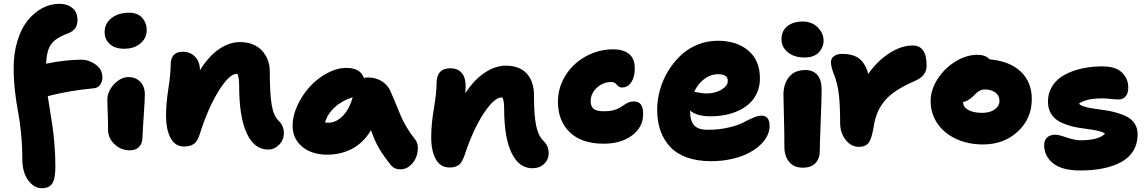

<svg xmlns="http://www.w3.org/2000/svg" viewBox="-20 -807 6024 1009"><path d="M200.2 182.1Q158.7 182.1 127.9 140.1Q97.2 98.1 97.2 26.9Q97.2 -44.9 90.1 -111.8Q83 -178.7 74.5 -221.9Q65.9 -265.1 58.8 -326.9Q51.8 -388.7 51.8 -451.2Q51.8 -528.3 71.8 -593Q91.8 -657.7 125.5 -699.5Q159.2 -741.2 202.1 -764.2Q245.1 -787.1 292 -787.1Q332.5 -787.1 359.9 -765.6Q387.2 -744.1 387.2 -700.2Q387.2 -650.9 339.8 -632.8Q293.5 -615.2 269.8 -596.4Q246.1 -577.6 235.4 -549.3Q224.6 -521 222.2 -472.2Q324.2 -493.2 407.2 -493.2Q447.3 -493.2 482.7 -467.8Q518.1 -442.4 518.1 -400.9Q518.1 -377.9 506.1 -361.3Q494.1 -344.7 471.2 -342.8Q345.2 -331.1 231 -301.8Q234.4 -279.3 242.9 -226.1Q251.5 -172.9 256.6 -137.7Q261.7 -102.5 266.4 -45.4Q271 11.7 271 67.9Q271 132.8 254.4 157.5Q237.8 182.1 200.2 182.1ZM632.8 -550.8Q584.5 -550.8 557.1 -575.2Q529.8 -599.6 529.8 -638.2Q529.8 -683.6 565.9 -711.9Q602.1 -740.2 659.2 -740.2Q703.1 -740.2 727.1 -713.4Q751 -686.5 751 -648.9Q751 -606.4 717.8 -578.6Q684.6 -550.8 632.8 -550.8ZM662.1 -17.1Q615.2 -17.1 581.5 -49.3Q547.9 -81.5 547.9 -125Q547.9 -173.3 545.9 -218.5Q543.9 -263.7 543.9 -279.8Q543.9 -326.7 579.3 -364.3Q614.7 -401.9 655.8 -401.9Q691.9 -401.9 716.3 -378.2Q740.7 -354.5 741.2 -311Q741.7 -290 735.4 -199.5Q729 -108.9 729 -88.9Q729 -54.7 711.9 -35.9Q694.8 -17.1 662.1 -17.1Z M1388.7 -21Q1316.4 -21 1276.6 -106.7Q1236.8 -192.4 1236.8 -356.9Q1236.8 -400.9 1227.5 -418.9H1223.6Q1184.6 -418.9 1128.2 -327.6Q1071.8 -236.3 1028.8 -99.1Q1017.6 -64.5 999 -50.8Q980.5 -37.1 946.8 -37.1Q900.4 -37.1 876.5 -81.5Q852.5 -126 852.5 -200.2Q852.5 -261.7 864.7 -340.3Q877 -418.9 877 -469.2Q877 -500.5 893.1 -517.8Q909.2 -535.2 939.9 -535.2Q979.5 -535.2 1005.1 -508.8Q1030.8 -482.4 1030.8 -438Q1076.7 -511.7 1131.1 -548.8Q1185.5 -585.9 1240.7 -585.9Q1313.5 -585.9 1355.7 -542Q1397.9 -498 1397.9 -428.2Q1397.9 -313 1408 -254.6Q1418 -196.3 1445.8 -170.9Q1471.7 -145 1471.7 -107.9Q1471.7 -71.8 1446.8 -46.4Q1421.9 -21 1388.7 -21Z M1699.7 5.9Q1618.7 5.9 1568.1 -36.1Q1517.6 -78.1 1517.6 -147Q1517.6 -197.8 1542.7 -252.4Q1567.9 -307.1 1607.2 -350.6Q1646.5 -394 1698.5 -422.1Q1750.5 -450.2 1799.8 -450.2Q1874 -450.2 1892.6 -397Q1902.8 -399.9 1914.6 -399.9Q1956.1 -399.9 1987.8 -379.2Q2019.5 -358.4 2032.7 -326.2Q2044.4 -300.3 2061 -259.5Q2077.6 -218.8 2087.6 -195.1Q2097.7 -171.4 2117.2 -138.2Q2136.7 -105 2161.6 -74.2Q2175.3 -57.6 2175.8 -30.8Q2176.3 -3.9 2166 21.2Q2155.8 46.4 2133.8 64.7Q2111.8 83 2084.5 83Q2052.2 83 2033.7 60.1Q1995.6 12.7 1971.9 -27.8Q1948.2 -68.4 1929.7 -123Q1908.7 -87.4 1881.3 -61.8Q1854 -36.1 1823.7 -21.7Q1793.5 -7.3 1762.9 -0.7Q1732.4 5.9 1699.7 5.9ZM1706.5 -162.1Q1745.6 -162.1 1780.5 -197Q1815.4 -231.9 1833.5 -295.9Q1777.8 -278.8 1738.8 -242.9Q1699.7 -207 1688.5 -163.1Q1694.3 -162.1 1706.5 -162.1Z M2777.3 77.1Q2707.5 77.1 2668.5 -3.2Q2629.4 -83.5 2629.4 -235.8Q2629.4 -278.3 2620.1 -294.9H2616.2Q2577.1 -294.9 2521.7 -210.7Q2466.3 -126.5 2422.4 5.9Q2409.7 44.4 2392.3 58.8Q2375 73.2 2343.3 73.2Q2294.4 73.2 2270.3 29.8Q2246.1 -13.7 2246.1 -86.9Q2246.1 -153.8 2260.3 -237.5Q2274.4 -321.3 2274.4 -370.1Q2274.4 -448.2 2347.2 -448.2Q2384.8 -448.2 2406 -424.3Q2427.2 -400.4 2427.2 -352.1Q2427.2 -339.4 2425.3 -316.9Q2471.2 -387.7 2527.1 -424.8Q2583 -461.9 2637.2 -461.9Q2710.4 -461.9 2748.3 -420.4Q2786.1 -378.9 2786.1 -307.1Q2786.1 -204.1 2796.9 -149.9Q2807.6 -95.7 2832.5 -70.8Q2848.6 -54.7 2856 -38.8Q2863.3 -22.9 2863.3 0Q2863.3 31.2 2839.6 54.2Q2815.9 77.1 2777.3 77.1Z M3151.9 -51.8Q3036.1 -51.8 2974.1 -112.1Q2912.1 -172.4 2912.1 -272Q2912.1 -347.2 2952.1 -410.9Q2992.2 -474.6 3059.3 -511.2Q3126.5 -547.9 3204.1 -547.9Q3253.9 -547.9 3284.9 -523.9Q3315.9 -500 3315.9 -446.8Q3315.9 -403.3 3297.9 -375.2Q3279.8 -347.2 3248 -347.2Q3232.9 -347.2 3221.4 -361.6Q3210 -376 3193.8 -376Q3147.9 -376 3116 -345.2Q3084 -314.5 3084 -275.9Q3084 -249 3099.1 -235.6Q3114.3 -222.2 3152.8 -222.2Q3180.7 -222.2 3202.1 -227.5Q3223.6 -232.9 3236.3 -240.5Q3249 -248 3259.8 -255.6Q3270.5 -263.2 3283.2 -268.6Q3295.9 -273.9 3311 -273.9Q3335.9 -273.9 3347.9 -258.1Q3359.9 -242.2 3359.9 -208Q3359.9 -138.7 3301.5 -95.2Q3243.2 -51.8 3151.9 -51.8Z M3716.3 40Q3644 40 3589.4 20.3Q3534.7 0.5 3501 -36.1Q3467.3 -72.8 3450.4 -121.3Q3433.6 -169.9 3433.6 -230Q3433.6 -281.2 3447.8 -333Q3461.9 -384.8 3489.7 -431.2Q3517.6 -477.5 3555.2 -513.9Q3592.8 -550.3 3643.8 -571.5Q3694.8 -592.8 3751.5 -592.8Q3852.1 -592.8 3912.8 -541Q3973.6 -489.3 3973.6 -395Q3973.6 -354.5 3959 -320.8Q3944.3 -287.1 3919.7 -264.2Q3895 -241.2 3861.6 -225.6Q3828.1 -210 3790.8 -202.9Q3753.4 -195.8 3713.4 -195.8Q3641.6 -195.8 3606.4 -226.1Q3606.4 -172.4 3627.4 -148.7Q3648.4 -125 3699.2 -125Q3758.8 -125 3808.3 -136.7Q3857.9 -148.4 3883.8 -162.1Q3909.7 -175.8 3936 -187.5Q3962.4 -199.2 3981.4 -199.2Q4024.4 -199.2 4024.4 -145Q4024.4 -117.7 4010.7 -90.8Q3997.1 -64 3970.2 -40.5Q3943.4 -17.1 3906.7 1Q3870.1 19 3820.8 29.5Q3771.5 40 3716.3 40ZM3754.4 -417Q3714.4 -417 3681.2 -391.8Q3647.9 -366.7 3628.4 -325.2Q3629.9 -324.7 3644 -321.8Q3658.2 -318.8 3669.7 -317.4Q3681.2 -315.9 3694.3 -315.9Q3737.3 -315.9 3771 -335.7Q3804.7 -355.5 3804.7 -381.8Q3804.7 -417 3754.4 -417Z M4208 -504.9Q4153.3 -504.9 4120.1 -532.2Q4086.9 -559.6 4086.9 -601.1Q4086.9 -645 4117.7 -669.4Q4148.4 -693.8 4198.2 -693.8Q4247.6 -693.8 4277.8 -662.6Q4308.1 -631.3 4308.1 -594.2Q4308.1 -557.6 4282.7 -531.2Q4257.3 -504.9 4208 -504.9ZM4199.2 74.2Q4151.9 74.2 4127 43.5Q4102.1 12.7 4102.1 -34.2Q4102.1 -120.1 4099.6 -200Q4097.2 -279.8 4097.2 -309.1Q4097.2 -365.7 4126.5 -402.3Q4155.8 -439 4212.9 -439Q4252.4 -439 4274.9 -413.6Q4297.4 -388.2 4297.9 -337.9Q4298.3 -305.2 4293.2 -174.6Q4288.1 -43.9 4288.1 -13.2Q4288.1 25.9 4265.6 50Q4243.2 74.2 4199.2 74.2Z M4493.7 -35.2Q4453.1 -35.2 4424.1 -72Q4395 -108.9 4395 -162.1Q4395 -255.9 4388.2 -312.5Q4381.3 -369.1 4363.8 -413.1Q4346.7 -456.5 4346.7 -480Q4346.7 -500 4362.8 -512Q4378.9 -523.9 4406.7 -523.9Q4461.4 -523.9 4493.9 -500.2Q4526.4 -476.6 4543 -418.9Q4591.8 -487.8 4654.3 -527.8Q4716.8 -567.9 4775.9 -567.9Q4849.6 -567.9 4849.6 -462.9Q4849.6 -436 4835.7 -416.3Q4821.8 -396.5 4786.6 -380.9Q4728 -355.5 4688.5 -329.1Q4648.9 -302.7 4625.2 -272.2Q4601.6 -241.7 4589.4 -210.7Q4577.1 -179.7 4570.8 -138.2Q4561 -78.1 4544.7 -56.6Q4528.3 -35.2 4493.7 -35.2Z M5146.5 -47.9Q5067.4 -47.9 5004.4 -77.1Q4941.4 -106.4 4906 -158.7Q4870.6 -210.9 4870.6 -275.9Q4870.6 -334 4906.7 -390.9Q4942.9 -447.8 5000.5 -483.4Q5058.1 -519 5116.7 -519Q5159.7 -519 5180.7 -495.1Q5286.1 -485.8 5344.2 -430.9Q5402.3 -376 5402.3 -286.1Q5402.3 -184.1 5328.9 -116Q5255.4 -47.9 5146.5 -47.9ZM5041.5 -269Q5041.5 -244.1 5068.8 -229Q5096.2 -213.9 5141.6 -213.9Q5181.6 -213.9 5207 -231.7Q5232.4 -249.5 5232.4 -277.8Q5232.4 -304.7 5210.7 -320.8Q5189 -336.9 5154.3 -336.9Q5142.1 -336.9 5130.6 -331.1Q5119.1 -325.2 5112.3 -319.1Q5105.5 -313 5089.4 -296.9Q5066.4 -275.4 5041.5 -271Z M5657.2 88.9Q5561 88.9 5514.2 51Q5467.3 13.2 5467.3 -43.9Q5467.3 -69.3 5482.4 -84.2Q5497.6 -99.1 5526.4 -99.1Q5543.5 -99.1 5585.7 -84.5Q5627.9 -69.8 5660.2 -69.8Q5751.5 -69.8 5787.1 -104Q5778.3 -112.3 5756.3 -117.9Q5734.4 -123.5 5707.5 -127.2Q5680.7 -130.9 5649.9 -135.5Q5619.1 -140.1 5590.6 -149.7Q5562 -159.2 5538.8 -173.3Q5515.6 -187.5 5501.5 -213.1Q5487.3 -238.8 5487.3 -272.9Q5487.3 -313 5504.9 -345.5Q5522.5 -377.9 5551 -398.7Q5579.6 -419.4 5617.9 -433.1Q5656.2 -446.8 5696 -452.6Q5735.8 -458.5 5777.3 -458Q5842.3 -457.5 5875.7 -426.3Q5909.2 -395 5909.2 -346.2Q5909.2 -316.9 5895.5 -300.5Q5881.8 -284.2 5857.4 -284.2Q5841.8 -284.2 5818.4 -287.1Q5794.9 -290 5772.5 -290Q5686 -290 5650.4 -262.2Q5657.7 -252.9 5679 -246.6Q5700.2 -240.2 5727.8 -236.3Q5755.4 -232.4 5787.1 -227.8Q5818.8 -223.1 5848.9 -214.6Q5878.9 -206.1 5903.8 -192.9Q5928.7 -179.7 5943.6 -156.2Q5958.5 -132.8 5958.5 -101.1Q5958.5 -51.8 5935.8 -14.6Q5913.1 22.5 5872.1 44.7Q5831.1 66.9 5777.1 77.9Q5723.1 88.9 5657.2 88.9Z"/></svg>

Font: Shantell Sans Irregular Bouncy
Style: Regular
Weight: 800
Designer: Stephen Nixon, Anya Danilova, Shantell Martin
Foundry: Arrow Type
Version: Version 1.006;[9816181b4]